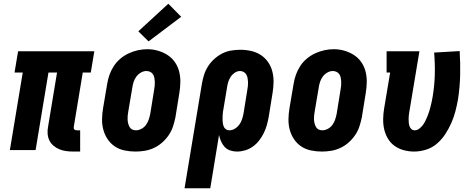

<svg xmlns="http://www.w3.org/2000/svg" viewBox="-20 -805 2540 1030"><path d="M374 8Q354 8 335 5.5Q316 3 299 -4Q282 -11 267.5 -23Q253 -35 245 -51.5Q237 -68 235.5 -87.5Q234 -107 238 -126L286 -416H240L171 0H33L102 -416H58L77 -530H486L467 -416H424L376 -126Q375 -122 375.5 -118Q376 -114 378.5 -111Q381 -108 385 -107Q389 -106 393 -106H410V8Z M706 8Q677 8 648 2Q619 -4 596 -19.5Q573 -35 557.5 -58Q542 -81 534.5 -108.5Q527 -136 527.5 -165.5Q528 -195 533 -225L555 -355Q559 -380 567.5 -404Q576 -428 590.5 -450.5Q605 -473 626 -490.5Q647 -508 671 -519Q695 -530 720 -535.5Q745 -541 770 -541Q800 -541 827.5 -533Q855 -525 878.5 -510Q902 -495 918 -472Q934 -449 941 -421.5Q948 -394 947.5 -364.5Q947 -335 942 -305L921 -175Q916 -151 908 -126.5Q900 -102 885 -80Q870 -58 849.5 -40Q829 -22 805 -11Q781 0 756 4Q731 8 706 8ZM709 -106Q724 -106 739 -114Q754 -122 763.5 -135.5Q773 -149 778 -164Q783 -179 786 -194L807 -324Q809 -335 810 -346Q811 -357 810.5 -367.5Q810 -378 808 -388Q806 -398 800.5 -406.5Q795 -415 785.5 -419.5Q776 -424 765 -424Q750 -424 735.5 -415.5Q721 -407 711.5 -394Q702 -381 697 -366Q692 -351 690 -336L668 -206Q666 -195 665 -184.5Q664 -174 664.5 -163.5Q665 -153 667.5 -143Q670 -133 675 -124Q680 -115 689 -110.5Q698 -106 709 -106ZM777 -583 722 -637 883 -785 952 -715Z M970 205 1063 -355Q1067 -379 1074.5 -403Q1082 -427 1096 -449Q1110 -471 1130 -489Q1150 -507 1173 -518.5Q1196 -530 1221 -534Q1246 -538 1270 -538Q1299 -538 1327.5 -531.5Q1356 -525 1379 -510Q1402 -495 1418 -472Q1434 -449 1441 -421.5Q1448 -394 1447.5 -364.5Q1447 -335 1442 -305L1421 -175Q1417 -154 1411 -132.5Q1405 -111 1394.5 -90Q1384 -69 1369.5 -50.5Q1355 -32 1336 -18.5Q1317 -5 1295 1.5Q1273 8 1251 8Q1232 8 1214.5 2Q1197 -4 1185 -17Q1173 -30 1166 -46.5Q1159 -63 1155 -81L1108 205ZM1210 -106Q1226 -106 1240 -114.5Q1254 -123 1263.5 -136Q1273 -149 1278 -164Q1283 -179 1286 -194L1307 -324Q1309 -335 1310 -345.5Q1311 -356 1310.5 -366.5Q1310 -377 1308 -387Q1306 -397 1301 -405.5Q1296 -414 1287 -419Q1278 -424 1268 -424Q1253 -424 1239.5 -415Q1226 -406 1217.5 -393Q1209 -380 1204.5 -365.5Q1200 -351 1198 -336L1179 -222Q1177 -213 1176 -204.5Q1175 -196 1174.5 -187Q1174 -178 1174 -169.5Q1174 -161 1174.5 -152.5Q1175 -144 1177 -136Q1179 -128 1183 -121Q1187 -114 1194.5 -110Q1202 -106 1210 -106Z M1706 8Q1677 8 1648 2Q1619 -4 1596 -19.5Q1573 -35 1557.5 -58Q1542 -81 1534.5 -108.5Q1527 -136 1527.5 -165.5Q1528 -195 1533 -225L1555 -355Q1559 -380 1567.5 -404Q1576 -428 1590.5 -450.5Q1605 -473 1626 -490.5Q1647 -508 1671 -519Q1695 -530 1720 -535.5Q1745 -541 1770 -541Q1800 -541 1827.5 -533Q1855 -525 1878.5 -510Q1902 -495 1918 -472Q1934 -449 1941 -421.5Q1948 -394 1947.5 -364.5Q1947 -335 1942 -305L1921 -175Q1916 -151 1908 -126.5Q1900 -102 1885 -80Q1870 -58 1849.5 -40Q1829 -22 1805 -11Q1781 0 1756 4Q1731 8 1706 8ZM1709 -106Q1724 -106 1739 -114Q1754 -122 1763.5 -135.5Q1773 -149 1778 -164Q1783 -179 1786 -194L1807 -324Q1809 -335 1810 -346Q1811 -357 1810.5 -367.5Q1810 -378 1808 -388Q1806 -398 1800.5 -406.5Q1795 -415 1785.5 -419.5Q1776 -424 1765 -424Q1750 -424 1735.5 -415.5Q1721 -407 1711.5 -394Q1702 -381 1697 -366Q1692 -351 1690 -336L1668 -206Q1666 -195 1665 -184.5Q1664 -174 1664.5 -163.5Q1665 -153 1667.5 -143Q1670 -133 1675 -124Q1680 -115 1689 -110.5Q1698 -106 1709 -106Z M2201 8Q2173 8 2145.5 0.5Q2118 -7 2096.5 -22.5Q2075 -38 2061 -61.5Q2047 -85 2041 -111.5Q2035 -138 2035.5 -167Q2036 -196 2041 -225L2073 -416H2054V-530H2230L2176 -206Q2174 -196 2173 -186Q2172 -176 2172 -166Q2172 -156 2173 -146Q2174 -136 2177 -127.5Q2180 -119 2187 -112.5Q2194 -106 2205 -106Q2218 -106 2229.5 -115Q2241 -124 2249 -135Q2257 -146 2263 -158.5Q2269 -171 2274 -183.5Q2279 -196 2283 -209Q2287 -222 2290 -234.5Q2293 -247 2296 -260Q2299 -273 2301 -286Q2311 -346 2312.5 -405Q2314 -464 2309 -523L2446 -531Q2450 -466 2448.5 -401.5Q2447 -337 2437 -272Q2431 -239 2423 -208Q2415 -177 2401.5 -146Q2388 -115 2369 -86Q2350 -57 2324 -34.5Q2298 -12 2265.5 -2Q2233 8 2201 8Z"/></svg>

Font: Iosevka Curly Slab HvObl
Style: Regular
Weight: 900
Italic angle: -9°
Monospace: yes
Designer: Belleve Invis
Foundry: Belleve Invis
Version: Version 11.1.0; ttfautohint (v1.8.3)